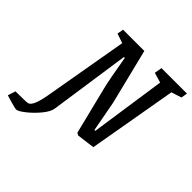

<svg xmlns="http://www.w3.org/2000/svg" viewBox="-284 -774 1099 1099"><g transform="rotate(45 265.0 -225.0)"><path d="M618 -565 556 -545 462 -7 353 7 339 -1 266 -295Q254 -344 228 -496H221L150 -8Q146 21 115 58.5Q84 96 48 124.5Q12 153 -3 153Q-13 153 -61 139Q-63 138 -94 129L-79 82Q4 82 19 79Q51 73 70 -40L158 -545L100 -565L107 -603H279L362 -268L397 -81H404L471 -539L410 -557L418 -603H624Z"/></g></svg>

Font: Grenze
Style: Italic
Weight: 400
Italic angle: -10°
Designer: Renata Polastri
Foundry: Omnibus-Type
Version: Version 1.002; ttfautohint (v1.8)